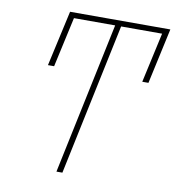

<svg xmlns="http://www.w3.org/2000/svg" viewBox="-80 -786 785 858"><g transform="rotate(10 312.0 -357.0)"><path d="M233 0 378 -689H191L141 -462H113L169 -714H624L569 -462H541L591 -689H405L260 0Z"/></g></svg>

Font: Noto Sans Thin
Style: Italic
Weight: 100
Italic angle: -12°
Designer: Monotype Design Team
Foundry: Monotype Imaging Inc.
Version: Version 2.013; ttfautohint (v1.8.4.7-5d5b)